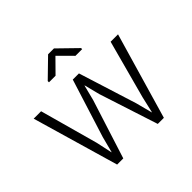

<svg xmlns="http://www.w3.org/2000/svg" viewBox="-176 -921 1109 1109"><g transform="rotate(-45 378.5 -366.0)"><path d="M190.9 -171.4 211.9 -73.7H213.4L238.8 -171.4L351.1 -528.3H401.4L513.7 -171.4L539.6 -71.8H541L564 -171.4L660.2 -528.3H720.7L566.9 0H517.1L399.9 -361.3L376 -455.6H374.5L350.6 -361.3L235.4 0H185.1L31.7 -528.3H92.3ZM513.7 -623V-614.3H459L377.4 -696.3L296.4 -614.3H242.7V-624.5L353.5 -732.4H401.4Z"/></g></svg>

Font: Franko
Style: Light
Weight: 300
Designer: Google
Version: Version 1.200310; 2013